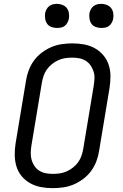

<svg xmlns="http://www.w3.org/2000/svg" viewBox="-20 -968 640 996"><path d="M254 8Q222 8 192.5 2.5Q163 -3 137.5 -17Q112 -31 93 -53.5Q74 -76 65.5 -104Q57 -132 56.5 -162.5Q56 -193 61 -225L115 -550Q119 -577 129 -603.5Q139 -630 156 -653.5Q173 -677 197 -695Q221 -713 247 -724Q273 -735 301 -739Q329 -743 355 -743Q387 -743 416.5 -737.5Q446 -732 471.5 -718Q497 -704 516 -681.5Q535 -659 544 -631Q553 -603 553 -572.5Q553 -542 548 -510L494 -185Q490 -158 480 -131.5Q470 -105 453 -81.5Q436 -58 412 -40Q388 -22 362 -11Q336 0 308 4Q280 8 254 8ZM254 -66Q272 -66 290 -68.5Q308 -71 326 -79Q344 -87 359.5 -99.5Q375 -112 386 -127.5Q397 -143 403 -161Q409 -179 412 -197L466 -522Q469 -541 470 -560Q471 -579 465.5 -596.5Q460 -614 450 -628.5Q440 -643 425 -652.5Q410 -662 392 -665.5Q374 -669 355 -669Q337 -669 319 -666.5Q301 -664 283 -656Q265 -648 249.5 -635.5Q234 -623 223 -607.5Q212 -592 206 -574Q200 -556 197 -538L143 -213Q140 -194 139.5 -175Q139 -156 144 -138.5Q149 -121 159 -106.5Q169 -92 184 -82.5Q199 -73 217 -69.5Q235 -66 254 -66ZM505 -823Q491 -823 477 -828Q463 -833 455 -844Q447 -855 444.5 -870Q442 -885 444 -900Q446 -910 451.5 -920Q457 -930 465.5 -936.5Q474 -943 484.5 -945.5Q495 -948 506 -948Q520 -948 534 -942.5Q548 -937 556.5 -926Q565 -915 567.5 -900Q570 -885 567 -870Q565 -860 559.5 -850Q554 -840 545.5 -833.5Q537 -827 526.5 -825Q516 -823 505 -823ZM275 -823Q261 -823 247 -828Q233 -833 225 -844Q217 -855 214.5 -870Q212 -885 214 -900Q216 -910 221.5 -920Q227 -930 235.5 -936.5Q244 -943 254.5 -945.5Q265 -948 276 -948Q290 -948 304 -942.5Q318 -937 326.5 -926Q335 -915 337.5 -900Q340 -885 337 -870Q335 -860 329.5 -850Q324 -840 315.5 -833.5Q307 -827 296.5 -825Q286 -823 275 -823Z"/></svg>

Font: Iosevka Extended Oblique
Style: Regular
Weight: 400
Width: 7
Italic angle: -9°
Monospace: yes
Designer: Belleve Invis
Foundry: Belleve Invis
Version: Version 32.0.1; ttfautohint (v1.8.4)